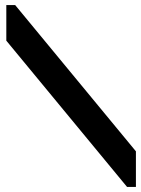

<svg xmlns="http://www.w3.org/2000/svg" viewBox="-20 -740 560 760"><path d="M5 -720H40L518 -141V0H483L5 -579Z"/></svg>

Font: Orbitron
Style: Bold
Weight: 700
Designer: Matt McInerney
Foundry: Matt McInerney
Version: Version 001.001